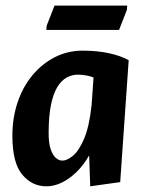

<svg xmlns="http://www.w3.org/2000/svg" viewBox="-20 -644 519 679"><path d="M144 14.9Q93.3 14.9 58.6 -26.6Q23.8 -68 23.8 -164Q23.8 -226.9 42.1 -281.6Q60.4 -336.2 94.1 -377.1Q127.9 -418.1 173.4 -441.5Q218.9 -464.9 272.9 -464.9Q323.8 -464.9 365.8 -455.7Q407.8 -446.6 435.1 -431L405.1 0L299.1 14.9L295.3 -94.4Q275.5 -59.9 250.1 -35.2Q224.7 -10.6 197.8 2.1Q170.9 14.9 144 14.9ZM200.9 -76Q216.6 -76 237.4 -92.7Q258.2 -109.3 276.9 -152.1Q295.5 -194.8 303.9 -271.9L310.8 -369.9Q301.1 -374.2 285.5 -377.1Q269.8 -380 255.8 -380Q234.5 -380 215.7 -369.7Q197 -359.4 182.6 -335.9Q168.3 -312.5 160.1 -272.3Q152 -232.2 152 -173Q152 -137.8 159.2 -116.4Q166.5 -95.1 177.5 -85.5Q188.6 -76 200.9 -76ZM144 -538.1 145 -553.1 172.8 -624.1H429.8L428.8 -609.1L401 -538.1Z"/></svg>

Font: Ancizar Sans Thin
Style: Italic
Weight: 100
Italic angle: -4°
Designer: Cesar Puertas, Viviana Monsalve, Julian Moncada, Julian Prieto, Jose Castro, Mariel Hernandez, Felipe Aragon, Sara Alarc
Version: Version 8.100